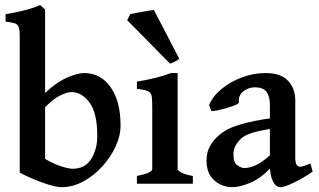

<svg xmlns="http://www.w3.org/2000/svg" viewBox="-20 -736 1276 769"><path d="M462.9 -232.9Q462.9 -192.4 443.1 -149.4Q423.3 -106.4 389.6 -69.3Q356 -32.2 313.7 -9.3Q271.5 13.7 226.1 13.7Q202.6 13.7 155.5 -2.7Q108.4 -19 59.1 -44.4V-587.4Q59.1 -614.7 55.2 -626.7Q51.3 -638.7 39.3 -642.6Q27.3 -646.5 2.4 -649.4V-679.2Q42.5 -686 75.7 -694.1Q108.9 -702.1 141.1 -715.8Q152.3 -706.1 160.6 -697.8V-363.8Q206.1 -406.7 248.3 -425Q290.5 -443.4 316.9 -443.4Q383.3 -443.4 423.1 -386.7Q462.9 -330.1 462.9 -232.9ZM369.6 -191.4Q369.6 -283.2 338.6 -325.2Q307.6 -367.2 265.6 -367.2Q249.5 -367.2 222.2 -354.2Q194.8 -341.3 160.6 -306.6V-99.6Q197.3 -78.1 227.1 -69.1Q256.8 -60.1 271 -60.1Q320.3 -60.1 345 -98.9Q369.6 -137.7 369.6 -191.4Z M528.3 0V-31.2Q589.8 -43.5 589.8 -59.1V-301.3Q589.8 -333 587.9 -348.6Q585.9 -364.3 573.2 -370.6Q560.5 -377 528.3 -379.9V-409.2Q565.4 -415 600.3 -423.6Q635.3 -432.1 665 -443.4H691.4V-59.1Q691.4 -53.7 705.3 -45.4Q719.2 -37.1 752.4 -31.2V0ZM697.8 -501Q691.9 -495.1 680.7 -489.3Q669.4 -483.4 661.1 -481L489.3 -655.3L502 -679.7Q507.8 -681.2 527.8 -684.8Q547.9 -688.5 568.4 -692.1Q588.9 -695.8 596.2 -696.3Z M1232.4 -48.8Q1193.8 -22 1156.2 -4.2Q1118.7 13.7 1103 13.7Q1084.5 13.7 1072.8 -10.5Q1061 -34.7 1061 -75.7V-318.8Q1061 -348.1 1047.9 -367.4Q1034.7 -386.7 998 -386.2Q974.6 -385.7 954.3 -369.9Q934.1 -354 937 -326.2Q937.5 -321.8 922.9 -315.4Q908.2 -309.1 887.7 -303.2Q867.2 -297.4 849.6 -293.7Q832 -290 826.7 -291.5L817.4 -314.9Q832 -350.6 867.2 -379.6Q902.3 -408.7 949 -426Q995.6 -443.4 1043.9 -443.4Q1104.5 -443.4 1133.5 -412.6Q1162.6 -381.8 1162.6 -334.5V-104.5Q1162.6 -68.4 1180.7 -68.4Q1187.5 -68.4 1196 -70.8Q1204.6 -73.2 1223.1 -81.1ZM1065.4 -220.2Q1003.4 -210 979 -200.2Q954.6 -190.4 941.9 -177.7Q929.7 -165 922.4 -150.9Q915 -136.7 915 -116.7Q915 -84.5 930.9 -73.7Q946.8 -63 959 -63Q979 -63 1004.4 -74.2Q1029.8 -85.4 1065.4 -117.7L1069.3 -69.3Q1026.4 -22.5 983.6 -4.4Q940.9 13.7 910.2 13.7Q885.3 13.7 861.6 2.4Q837.9 -8.8 822.5 -32.2Q807.1 -55.7 807.1 -91.8Q807.1 -123.5 818.6 -146Q830.1 -168.5 847.2 -185.1Q861.8 -200.2 884 -213.6Q906.2 -227.1 948.5 -239.3Q990.7 -251.5 1065.4 -262.7Z"/></svg>

Font: Namdhinggo SemiBold
Style: Regular
Weight: 600
Designer: Victor Gaultney
Foundry: SIL International
Version: Version 3.001